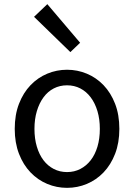

<svg xmlns="http://www.w3.org/2000/svg" viewBox="-20 -892 646 925"><path d="M303 13Q253 13 207.5 -6Q162 -25 127 -61.5Q92 -98 71.5 -151Q51 -204 51 -271Q51 -339 71.5 -392Q92 -445 127 -481.5Q162 -518 207.5 -537Q253 -556 303 -556Q353 -556 398.5 -537Q444 -518 479 -481.5Q514 -445 534.5 -392Q555 -339 555 -271Q555 -204 534.5 -151Q514 -98 479 -61.5Q444 -25 398.5 -6Q353 13 303 13ZM303 -63Q338 -63 367 -78Q396 -93 417 -120Q438 -147 449.5 -185.5Q461 -224 461 -271Q461 -318 449.5 -356.5Q438 -395 417 -423Q396 -451 367 -466Q338 -481 303 -481Q268 -481 239 -466Q210 -451 189.5 -423Q169 -395 157.5 -356.5Q146 -318 146 -271Q146 -224 157.5 -185.5Q169 -147 189.5 -120Q210 -93 239 -78Q268 -63 303 -63ZM144 -811 208 -872 366 -686 319 -641Z"/></svg>

Font: Kinto Sans
Style: Regular
Weight: 400
Designer: Authors: Ryoko NISHIZUKA  (kana & ideographs); Paul D. Hunt (Latin, Greek & Cyrillic); Wenlong ZHANG  (bopomofo); Sandol
Foundry: Adobe Systems Incorporated, ookami Inc.
Version: Version 0.001